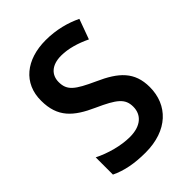

<svg xmlns="http://www.w3.org/2000/svg" viewBox="-213 -826 938 938"><g transform="rotate(-45 256.0 -357.0)"><path d="M473 -202C473 -307 415 -359 307 -407C206 -453 175 -476 175 -534C175 -582 208 -617 275 -617C324 -617 377 -601 427 -577L465 -681C413 -706 349 -724 275 -724C140 -724 49 -651 50 -530C50 -416 109 -365 214 -318C316 -272 348 -247 348 -191C348 -136 308 -98 232 -98C170 -98 99 -118 43 -146V-27C95 -2 155 10 232 10C385 10 473 -78 473 -202Z"/></g></svg>

Font: Noto Sans Thai Looped SemiCondensed SemiBold
Style: Regular
Weight: 600
Width: 4
Designer: Sasikarn Vongin, Ben Mitchell
Foundry: The Fontpad Ltd
Version: Version 1.001